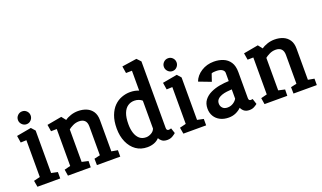

<svg xmlns="http://www.w3.org/2000/svg" viewBox="-74 -1181 2740 1632"><g transform="rotate(-20 1296.5 -365.0)"><path d="M44 0 34 -57 91 -71V-404L39 -402L29 -465L162 -489L193 -454V-70L250 -58V0ZM140 -531Q116 -531 99 -548.5Q82 -566 82 -589Q82 -613 99 -630Q116 -647 140 -647Q164 -647 180.5 -630Q197 -613 197 -589Q197 -566 180.5 -548.5Q164 -531 140 -531Z M320 0 311 -57 366 -71V-405L314 -404L304 -465L437 -489L468 -450Q489 -466 521 -476.5Q553 -487 586 -487Q629 -487 663 -472.5Q697 -458 717 -428Q737 -398 737 -351V-68L793 -58V0H582L581 -58L634 -70V-330Q634 -367 616 -384.5Q598 -402 565 -402Q535 -402 508 -388.5Q481 -375 469 -364V-70L527 -57L526 0Z M1039 4Q980 4 937 -26.5Q894 -57 870 -111Q846 -165 846 -234Q846 -302 864.5 -350.5Q883 -399 913 -429Q943 -459 981 -473Q1019 -487 1057 -487Q1081 -487 1100.5 -483Q1120 -479 1136 -472V-652L1082 -651L1072 -714L1206 -734L1239 -699V-97Q1239 -84 1244.5 -78.5Q1250 -73 1259 -73Q1266 -73 1272.5 -75Q1279 -77 1281 -78L1297 -30Q1289 -22 1268 -9Q1247 4 1219 4Q1190 4 1173 -8Q1156 -20 1147 -38Q1128 -17 1100 -6.5Q1072 4 1039 4ZM1057 -79Q1080 -79 1104 -92.5Q1128 -106 1136 -129V-381Q1125 -392 1106 -399Q1087 -406 1067 -406Q1033 -406 1007 -388Q981 -370 966.5 -332.5Q952 -295 952 -235Q952 -189 963.5 -154Q975 -119 998 -99Q1021 -79 1057 -79Z M1364 0 1354 -57 1411 -71V-404L1359 -402L1349 -465L1482 -489L1513 -454V-70L1570 -58V0ZM1460 -531Q1436 -531 1419 -548.5Q1402 -566 1402 -589Q1402 -613 1419 -630Q1436 -647 1460 -647Q1484 -647 1500.5 -630Q1517 -613 1517 -589Q1517 -566 1500.5 -548.5Q1484 -531 1460 -531Z M1775 4Q1731 4 1698 -13Q1665 -30 1647 -60Q1629 -90 1629 -129Q1629 -175 1652.5 -205.5Q1676 -236 1714.5 -254Q1753 -272 1796.5 -279.5Q1840 -287 1879 -288V-362Q1879 -380 1861 -392.5Q1843 -405 1807 -405Q1797 -405 1785 -404Q1773 -403 1765 -399L1742 -331L1632 -373Q1651 -423 1701 -455Q1751 -487 1815 -487Q1861 -487 1899 -471.5Q1937 -456 1959.5 -422Q1982 -388 1982 -332V-97Q1982 -84 1987 -78.5Q1992 -73 2001 -73Q2006 -73 2011 -74Q2016 -75 2018 -75L2034 -25Q2026 -18 2007 -7Q1988 4 1962 4Q1933 4 1915.5 -9Q1898 -22 1889 -43Q1868 -22 1839 -9Q1810 4 1775 4ZM1794 -80Q1823 -80 1846 -95Q1869 -110 1879 -129V-213Q1858 -212 1833 -209Q1808 -206 1785.5 -198Q1763 -190 1748.5 -175Q1734 -160 1734 -136Q1734 -113 1749.5 -96.5Q1765 -80 1794 -80Z M2098 0 2089 -57 2144 -71V-405L2092 -404L2082 -465L2215 -489L2246 -450Q2267 -466 2299 -476.5Q2331 -487 2364 -487Q2407 -487 2441 -472.5Q2475 -458 2495 -428Q2515 -398 2515 -351V-68L2571 -58V0H2360L2359 -58L2412 -70V-330Q2412 -367 2394 -384.5Q2376 -402 2343 -402Q2313 -402 2286 -388.5Q2259 -375 2247 -364V-70L2305 -57L2304 0Z"/></g></svg>

Font: Kreon Medium
Style: Regular
Weight: 500
Version: Version 2.002